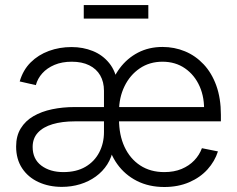

<svg xmlns="http://www.w3.org/2000/svg" viewBox="-20 -730 941 761"><path d="M225.1 10.7Q173.8 10.7 132.6 -8.3Q91.3 -27.3 67.6 -63.2Q43.9 -99.1 43.9 -149.4Q43.9 -191.4 62.3 -221.2Q80.6 -251 112.5 -269.5Q144.5 -288.1 186.5 -296.9Q228.5 -305.7 275.9 -305.7H817.9L788.6 -283.7Q791.5 -341.8 771.5 -387.2Q751.5 -432.6 713.4 -459Q675.3 -485.4 624 -485.4Q572.8 -485.4 533.9 -459Q495.1 -432.6 473.4 -387.9Q451.7 -343.3 451.7 -288.1V-257.3Q451.7 -194.8 473.6 -147.7Q495.6 -100.6 535.9 -74.2Q576.2 -47.9 631.3 -47.9Q669.9 -47.9 699.7 -60.3Q729.5 -72.8 750 -94.2Q770.5 -115.7 780.3 -142.6L843.8 -129.9Q831.5 -90.8 802.5 -58.6Q773.4 -26.4 729.7 -7.6Q686 11.2 631.3 11.2Q570.3 11.2 522.7 -12.9Q475.1 -37.1 444.6 -79.8Q414.1 -122.6 404.3 -177.7L411.1 -366.2Q424.8 -419.4 454.3 -459.2Q483.9 -499 527.1 -521.5Q570.3 -543.9 624 -543.9Q671.4 -543.9 713.1 -526.6Q754.9 -509.3 787.1 -475.1Q819.3 -440.9 837.4 -390.6Q855.5 -340.3 855.5 -274.9V-249H276.4Q226.1 -249 188.5 -237.8Q150.9 -226.6 130.1 -204.1Q109.4 -181.6 109.4 -147.5Q109.4 -99.6 143.8 -73.7Q178.2 -47.9 231.4 -47.9Q282.7 -47.9 318.6 -68.8Q354.5 -89.8 373.3 -126Q392.1 -162.1 392.1 -206.5V-370.1Q392.1 -405.3 377.2 -431.2Q362.3 -457 333.7 -471.2Q305.2 -485.4 264.6 -485.4Q225.6 -485.4 196 -472.9Q166.5 -460.4 147.7 -439.5Q128.9 -418.5 122.1 -392.6L58.1 -407.2Q71.3 -452.6 101.6 -482.7Q131.8 -512.7 173.8 -528.1Q215.8 -543.5 263.7 -543.5Q309.1 -543.5 347.9 -527.8Q386.7 -512.2 412.8 -480Q439 -447.8 446.3 -397.9L436 -143.6L429.2 -142.6Q423.3 -106.9 405.3 -78.6Q387.2 -50.3 359.6 -30.3Q332 -10.3 297.6 0.2Q263.2 10.7 225.1 10.7ZM567.9 -710V-656.2H312V-710Z"/></svg>

Font: Inter 20pt Light
Style: Regular
Weight: 300
Version: Version 4.001;git-66647c0bb